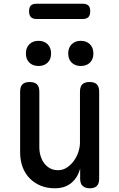

<svg xmlns="http://www.w3.org/2000/svg" viewBox="-20 -1000 640 1030"><path d="M409 -234V-508Q409 -535 421.5 -547.5Q434 -560 461 -560Q487 -560 499.5 -547.5Q512 -535 512 -508V-41Q512 -15 499.5 -2.5Q487 10 462 10Q437 10 423.5 -2.5Q410 -15 410 -41V-95Q396 -46 362 -18Q328 10 274 10Q232 10 198 -4Q164 -18 139 -43.5Q114 -69 101 -104.5Q88 -140 88 -183V-508Q88 -535 100.5 -547.5Q113 -560 139 -560Q166 -560 178.5 -547.5Q191 -535 191 -508V-210Q191 -186 197.5 -164Q204 -142 216.5 -125Q229 -108 247.5 -97.5Q266 -87 292 -87Q318 -87 339.5 -101.5Q361 -116 376.5 -137.5Q392 -159 400.5 -185Q409 -211 409 -234ZM413 -646Q383 -646 364.5 -664Q346 -682 346 -713Q346 -744 364.5 -762.5Q383 -781 413 -781Q444 -781 462.5 -762.5Q481 -744 481 -713Q481 -682 462.5 -664Q444 -646 413 -646ZM187 -646Q156 -646 137.5 -664Q119 -682 119 -713Q119 -744 137.5 -762.5Q156 -781 187 -781Q217 -781 235.5 -762.5Q254 -744 254 -713Q254 -682 235.5 -664Q217 -646 187 -646ZM177 -898Q155 -898 145.5 -908.5Q136 -919 136 -939Q136 -961 145.5 -970.5Q155 -980 177 -980H423Q444 -980 454 -970.5Q464 -961 464 -939Q464 -918 454 -908Q444 -898 423 -898Z"/></svg>

Font: Maple Mono Medium
Style: Regular
Weight: 500
Monospace: yes
Designer: subframe7536
Version: Version 7.000